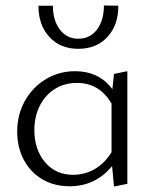

<svg xmlns="http://www.w3.org/2000/svg" viewBox="-20 -679 568 704"><path d="M121 -658H174Q174 -604 199.5 -570.5Q225 -537 267 -537Q310 -537 335.5 -570.5Q361 -604 361 -659L414 -658Q414 -587 374 -543.5Q334 -500 267 -500Q201 -500 161 -543.5Q121 -587 121 -658ZM447 -418V-5L398 5L391 -70Q330 4 235 4Q178 4 134.5 -22Q91 -48 67 -93.5Q43 -139 43 -197Q43 -259 71.5 -309.5Q100 -360 148.5 -389Q197 -418 256 -418Q298 -418 333 -401.5Q368 -385 392 -352L398 -408ZM389 -121V-299Q345 -375 262 -375Q217 -375 181.5 -353Q146 -331 126 -291.5Q106 -252 106 -202Q106 -131 145 -84.5Q184 -38 248 -38Q289 -38 325.5 -58Q362 -78 389 -121Z"/></svg>

Font: Ysabeau Infant Semilight
Style: Regular
Weight: 300
Designer: Christian Thalmann (Catharsis Fonts)
Version: Version 0.003